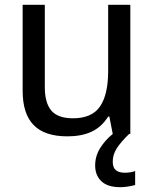

<svg xmlns="http://www.w3.org/2000/svg" viewBox="-20 -556 640 797"><path d="M541 154V212Q507 221 479 221Q427 221 401 196.5Q375 172 375 131Q375 92 395.5 59Q416 26 448 0L434 -72H429Q401 -28 359.5 -9Q318 10 260 10Q165 10 119.5 -37Q74 -84 74 -179V-536H166V-194Q166 -129 193 -97Q220 -65 283 -65Q362 -65 395.5 -114.5Q429 -164 429 -261V-536H521V0H516Q481 34 464.5 60Q448 86 448 115Q448 139 460.5 150Q473 161 498 161Q522 161 541 154Z"/></svg>

Font: Noto Sans Mono UI
Style: Regular
Weight: 400
Monospace: yes
Designer: Monotype Design team
Foundry: Monotype Imaging Inc.
Version: Version 1.000